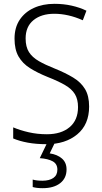

<svg xmlns="http://www.w3.org/2000/svg" viewBox="-20 -744 533 1004"><path d="M446 -187Q446 -93 384 -41.5Q322 10 223 10Q169 10 125.5 2Q82 -6 49 -20V-78Q84 -63 129.5 -52.5Q175 -42 225 -42Q300 -42 344 -79Q388 -116 388 -184Q388 -225 371.5 -252Q355 -279 319.5 -299.5Q284 -320 228 -342Q176 -363 137 -387.5Q98 -412 77 -448.5Q56 -485 56 -542Q56 -600 83 -640.5Q110 -681 157 -702.5Q204 -724 265 -724Q312 -724 354.5 -714.5Q397 -705 432 -688L413 -638Q375 -655 337.5 -663.5Q300 -672 264 -672Q196 -672 155 -638.5Q114 -605 114 -543Q114 -499 131.5 -471.5Q149 -444 183 -424.5Q217 -405 265 -386Q322 -363 362.5 -338.5Q403 -314 424.5 -278.5Q446 -243 446 -187ZM328 142Q328 188 294.5 214Q261 240 203 240Q171 240 151 234V195Q171 201 202 201Q238 201 259 186.5Q280 172 280 143Q280 113 255.5 99.5Q231 86 188 83L228 0H268L240 58Q280 64 304 85Q328 106 328 142Z"/></svg>

Font: Noto Sans Lao Looped SemiCondensed Light
Style: Regular
Weight: 300
Width: 4
Designer: Mark Frömberg, Ben Mitchell
Foundry: The Fontpad Ltd
Version: Version 1.002; ttfautohint (v1.8.4.7-5d5b)